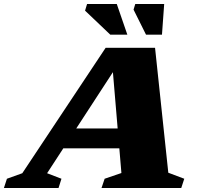

<svg xmlns="http://www.w3.org/2000/svg" viewBox="-86 -936 988 956"><path d="M178 -197.5 212 -296.5H561.5L527.5 -197.5ZM752 -76 831.5 -46 816.5 0H419.5L435 -46L518.5 -74.5L472.5 -620.5L508 -625.5L148.5 -73.5L220 -46L205.5 0H-66.5L-51.5 -46L25 -73.5L440 -698H686ZM548 -763.5H463L337.5 -883L347.5 -916H495.5ZM720.5 -763.5H641L579 -888L587.5 -916H731.5Z"/></svg>

Font: Newsreader 9pt ExtraBold
Style: Italic
Weight: 800
Italic angle: -17°
Designer: Hugues Gentile
Foundry: Production Type
Version: Version 1.003